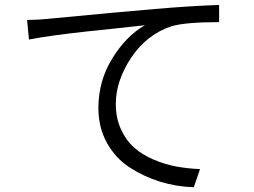

<svg xmlns="http://www.w3.org/2000/svg" viewBox="-20 -742 1040 786"><path d="M98.6 -580.1 90.8 -660.2Q144.5 -661.1 177.7 -665Q482.4 -694.3 613.3 -705.1Q759.8 -717.8 877 -721.7V-651.4Q740.2 -651.4 682.6 -634.8Q580.1 -600.6 517.1 -505.9Q454.1 -411.1 454.1 -316.4Q454.1 -258.8 475.1 -212.9Q496.1 -167 529.3 -137.7Q562.5 -108.4 608.4 -88.9Q654.3 -69.3 701.2 -60.5Q748 -51.8 798.8 -49.8L773.4 24.4Q703.1 22.5 636.2 2Q569.3 -18.6 511.2 -56.2Q453.1 -93.8 418 -156.7Q382.8 -219.7 382.8 -299.8Q382.8 -410.2 439.5 -502.4Q496.1 -594.7 573.2 -638.7Q557.6 -636.7 479.5 -628.4Q401.4 -620.1 340.8 -613.8Q280.3 -607.4 208 -597.7Q135.7 -587.9 98.6 -580.1Z"/></svg>

Font: GenEi Gothic M SemiLight
Style: Regular
Weight: 350
Designer: o_tamon (Modified); [Source Han Sans]
Ryoko NISHIZUKA  (kana & ideographs); Paul D. Hunt (Latin, Greek & Cyrillic); Wenl
Version: Version 1.1a;Original Version 1.004